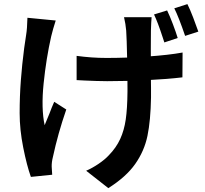

<svg xmlns="http://www.w3.org/2000/svg" viewBox="-20 -841 1017 952"><path d="M728.3 -689.5Q727.8 -663.3 727.8 -599.9Q727.8 -536.4 728 -478.3L728.8 -404.8V-357.7Q726.8 -242.9 711.2 -167.6Q695.6 -92.3 650.5 -28.1Q605.5 36.1 517.1 91.8L407.2 5.6Q436.8 -7.1 468.4 -28.4Q500 -49.8 519.8 -71.3Q556.4 -108.9 576 -151.9Q595.7 -194.8 603.5 -248.7Q611.3 -302.5 612.1 -386V-405.5Q612.1 -468.8 610.2 -558.7Q608.4 -648.7 605.7 -689.2Q603 -721.7 595 -755.6H731.7Q729.7 -734.9 728.3 -689.5ZM508.5 -553.7Q606.9 -553.7 711.4 -560.8Q815.9 -567.9 885.3 -580.6L884.5 -457.5Q811.5 -448.7 709.1 -443.6Q606.7 -438.5 511.2 -438.5Q486.1 -438.5 457.9 -439.5Q429.7 -440.4 400.6 -441.7L359.9 -443.8V-564Q396 -559.1 432.9 -556.4Q469.7 -553.7 508.5 -553.7ZM233.9 -660.9Q209 -551.3 196.3 -427.1Q183.6 -303 201.4 -220.2Q207.3 -232.9 212.6 -247.6Q218 -262.2 225.1 -277.8Q235.6 -306.4 248.8 -336.2L308.6 -298.1Q267.3 -178.7 242.2 -62Q235.8 -36.6 236.3 -14.6L238.8 25.4L133.1 36.1Q113 -20 95.2 -109.3Q77.4 -198.5 77.4 -279.8Q77.4 -363 83.4 -442.9Q89.4 -522.7 99.9 -602.3Q104 -630.4 109.9 -670.2Q114.5 -696.5 116 -752.9L256.3 -739.3Q242.7 -697.5 233.9 -660.9ZM861.1 -652.6 794.9 -630.6 786.6 -656Q762.5 -730.2 743.7 -769.3L808.6 -789.3Q822.3 -761 837.3 -721.2Q852.3 -681.4 861.1 -652.6ZM963.4 -684.3 897.9 -663.1Q865.7 -757.3 844.2 -799.8L909.2 -820.6Q922.6 -793.7 937.9 -753.8Q953.1 -713.9 963.4 -684.3Z"/></svg>

Font: Min Sans VF VF
Style: Regular
Weight: 400
Designer: Jinseong-Kim, NotoSansCJK, Nunito
Foundry: Jinseong-Kim
Version: Version 1.420;Glyphs 3.1.2 (3151)